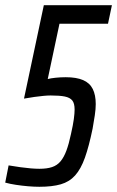

<svg xmlns="http://www.w3.org/2000/svg" viewBox="-33 -708 449 736"><path d="M118 8Q98 8 74.5 6Q51 4 28 0.5Q5 -3 -13 -8L0 -74Q24 -70 45.5 -67Q67 -64 85.5 -62.5Q104 -61 118 -61Q147 -61 166.5 -67.5Q186 -74 199 -89.5Q212 -105 221.5 -130.5Q231 -156 239 -194Q247 -229 250 -251.5Q253 -274 253 -288Q253 -312 244 -323Q235 -334 215.5 -338Q196 -342 161 -342Q149 -342 133.5 -340.5Q118 -339 99.5 -336.5Q81 -334 59 -330L135 -688H396L381 -617H195L150 -405Q161 -408 180 -410Q199 -412 219 -412Q260 -412 285.5 -401Q311 -390 322.5 -367Q334 -344 334 -309Q334 -290 330.5 -266.5Q327 -243 322 -215Q308 -147 292.5 -103.5Q277 -60 255 -35.5Q233 -11 200 -1.5Q167 8 118 8Z"/></svg>

Font: Saira Condensed
Style: Italic
Weight: 400
Width: 3
Italic angle: -12°
Designer: Hector Gatti with collaboration of the Omnibus-Type team
Foundry: Omnibus-Type
Version: Version 1.100